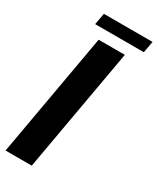

<svg xmlns="http://www.w3.org/2000/svg" viewBox="-225 -963 844 1028"><g transform="rotate(30 197.0 -448.5)"><path d="M165 0H3L138 -763H300ZM381 -826H80L93 -897H394Z"/></g></svg>

Font: Open Sauce Sans ExBold Italic
Style: Regular
Weight: 800
Italic angle: -10°
Designer: Alfredo Marco Pradil
Foundry: Creative Sauce Fz LLC
Version: Version 1.477